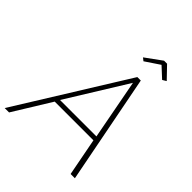

<svg xmlns="http://www.w3.org/2000/svg" viewBox="-286 -1038 1178 1178"><g transform="rotate(45 303.5 -448.5)"><path d="M339 -820 445 -897H471L545 -820L520 -805L452 -868L358 -805ZM400 -710H430L568 0H531L484 -245H148L-3 0H-41ZM480 -275 406 -666 164 -275Z"/></g></svg>

Font: Raleway-v4020 ExtraLight
Style: Italic
Weight: 275
Italic angle: -12°
Designer: Matt McInerney, Pablo Impallari, Rodrigo Fuenzalida
Foundry: Matt McInerney, Pablo Impallari, Rodrigo Fuenzalida
Version: Version 4.020;PS 004.020;hotconv 1.0.88;makeotf.lib2.5.64775